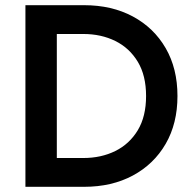

<svg xmlns="http://www.w3.org/2000/svg" viewBox="-20 -720 741 740"><path d="M304 0H78V-700H304Q411 -700 492 -656.5Q573 -613 618.5 -534.5Q664 -456 664 -350Q664 -244 618.5 -165.5Q573 -87 492 -43.5Q411 0 304 0ZM301 -589H199V-111H301Q370 -111 424.5 -138Q479 -165 511 -218Q543 -271 543 -350Q543 -429 511 -482Q479 -535 424.5 -562Q370 -589 301 -589Z"/></svg>

Font: Jost* Medium
Style: Regular
Weight: 500
Version: Version 3.7